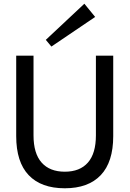

<svg xmlns="http://www.w3.org/2000/svg" viewBox="-20 -999 696 1031"><path d="M328 12Q201 12 134 -58.5Q67 -129 67 -268V-700H160V-272Q160 -175 203.5 -126Q247 -77 328 -77Q409 -77 452 -126Q495 -175 495 -272V-700H588V-268Q588 -129 521 -58.5Q454 12 328 12ZM256 -749 226 -785 433 -979 491 -908Z"/></svg>

Font: Zen Kaku Gothic New Medium
Style: Regular
Weight: 500
Designer: Yoshimichi Ohira
Foundry: Positype
Version: Version 1.002